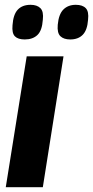

<svg xmlns="http://www.w3.org/2000/svg" viewBox="-20 -778 387 798"><path d="M158 0H4L91 -544H244ZM272 -614Q245 -614 231 -627.5Q217 -641 220 -675Q224 -719 243.5 -738.5Q263 -758 295 -758Q323 -758 336.5 -744Q350 -730 346 -696Q343 -653 324 -633.5Q305 -614 272 -614ZM83 -614Q55 -614 42 -627Q29 -640 32 -673Q35 -718 54 -738Q73 -758 107 -758Q134 -758 148 -744Q162 -730 158 -696Q155 -651 135.5 -632.5Q116 -614 83 -614Z"/></svg>

Font: Georama ExtraCondensed Thin
Style: Bold Italic
Weight: 700
Italic angle: -9°
Version: Version 1.001